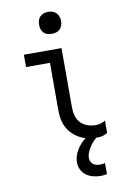

<svg xmlns="http://www.w3.org/2000/svg" viewBox="-102 -792 705 1075"><g transform="rotate(-10 250.0 -255.0)"><path d="M404 8Q378 8 353 4Q328 0 305 -11.5Q282 -23 263 -41Q244 -59 232 -81.5Q220 -104 215.5 -129Q211 -154 211 -180V-450H75V-520H289V-180Q289 -157 295.5 -134Q302 -111 318.5 -94Q335 -77 357.5 -69.5Q380 -62 404 -62Q418 -62 432 -66Q446 -70 458 -78V-8Q446 0 432 4Q418 8 404 8ZM250 -608Q237 -608 225 -611.5Q213 -615 204 -624Q195 -633 191.5 -645Q188 -657 188 -670Q188 -683 191.5 -695Q195 -707 204 -716Q213 -725 225 -729Q237 -733 250 -733Q263 -733 275 -729Q287 -725 296 -716Q305 -707 309 -695Q313 -683 313 -670Q313 -657 309 -645Q305 -633 296 -624Q287 -615 275 -611.5Q263 -608 250 -608ZM382 223Q360 223 338.5 217.5Q317 212 299.5 199.5Q282 187 272.5 167Q263 147 263 126Q263 97 276 70.5Q289 44 308.5 23Q328 2 352.5 -13.5Q377 -29 404 -40V0Q390 10 378 22.5Q366 35 356.5 49.5Q347 64 340 80.5Q333 97 333 114Q333 124 337.5 133.5Q342 143 350 149Q358 155 368 157.5Q378 160 388 160Q395 160 402.5 159Q410 158 417 156V219Q408 221 399 222Q390 223 382 223Z"/></g></svg>

Font: Moesevka
Style: Regular
Weight: 400
Monospace: yes
Designer: Belleve Invis
Foundry: Belleve Invis
Version: Version 32.5.0; ttfautohint (v1.8.4)